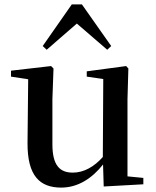

<svg xmlns="http://www.w3.org/2000/svg" viewBox="-20 -836 707 872"><path d="M451 11 631 1V-28L559 -35V-385L563 -525L553 -536L374 -512V-488L449 -477L447 -123C408 -79 361 -52 311 -52C252 -52 218 -84 218 -181V-385L223 -525L212 -536L30 -515V-488L108 -476L105 -187C104 -37 161 16 258 16C335 16 399 -27 448 -89ZM467 -610 485 -627 352 -816H306L174 -627L192 -610L329 -729Z"/></svg>

Font: Noto Serif HK SemiBold
Style: Regular
Weight: 600
Designer: Ryoko NISHIZUKA 西塚涼子 (kana & ideographs); Frank Grießhammer (Latin, Greek & Cyrillic); Wenlong ZHANG 张文龙 (bopomofo); San
Foundry: Adobe
Version: Version 2.001;hotconv 1.1.0;makeotfexe 2.6.0